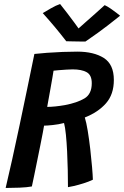

<svg xmlns="http://www.w3.org/2000/svg" viewBox="-20 -919 616 952"><path d="M8 13Q23 -49.5 40.5 -129Q58 -208.5 76.8 -296.8Q95.5 -385 114.2 -475.5Q133 -566 150.5 -651.5Q176.5 -654.5 213.5 -657.2Q250.5 -660 290.2 -661.5Q330 -663 363 -663Q445 -663 494.8 -631.5Q544.5 -600 544.5 -522.5Q544.5 -451 505.5 -406.8Q466.5 -362.5 400.5 -336.5Q408 -313 415 -270.5Q422 -228 427.5 -180Q433 -132 436.5 -90.5Q440 -49 440.5 -28Q420 -18 393.5 -9.8Q367 -1.5 345 3.5Q323 8.5 317 9Q317 -29 316 -75.2Q315 -121.5 312.8 -167.5Q310.5 -213.5 306.8 -251Q303 -288.5 297.5 -309Q270.5 -302 241.2 -299Q212 -296 198.5 -296Q197 -286 192 -259.8Q187 -233.5 179.8 -197.8Q172.5 -162 164.8 -123.8Q157 -85.5 150 -51.2Q143 -17 138 5.5Q114.5 10 76.8 11.5Q39 13 8 13ZM214 -389Q250.5 -389 302.5 -398Q362.5 -409.5 398.8 -431Q435 -452.5 435 -506.5Q435 -547 409.8 -561Q384.5 -575 340.5 -575Q329.5 -575 309.5 -573.8Q289.5 -572.5 270.8 -571Q252 -569.5 245.5 -568.5Q244 -557.5 239.5 -532Q235 -506.5 229.8 -476.8Q224.5 -447 220 -422.5Q215.5 -398 214 -389ZM499 -893.5Q511.5 -888 528 -876.8Q544.5 -865.5 558 -855Q571.5 -844.5 575.5 -841Q507 -786 464.2 -755.5Q421.5 -725 403.5 -713Q394 -713 376.2 -713.2Q358.5 -713.5 339.8 -713.8Q321 -714 308.5 -714.5Q282 -749 253 -783.8Q224 -818.5 192 -854Q206 -862.5 232 -877.5Q258 -892.5 278 -899Q295.5 -877.5 314 -853Q332.5 -828.5 347.8 -808Q363 -787.5 369.5 -778Q382 -789.5 404.8 -809.5Q427.5 -829.5 453 -852Q478.5 -874.5 499 -893.5Z"/></svg>

Font: Grandstander Medium
Style: Italic
Weight: 500
Italic angle: -15°
Designer: Tyler Finck
Foundry: Etcetera Type Co
Version: Version 1.200; ttfautohint (v1.8.3)